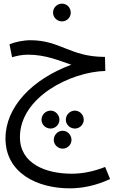

<svg xmlns="http://www.w3.org/2000/svg" viewBox="-20 -636 646 1050"><path d="M319 -519C346 -519 367 -541 367 -567C367 -594 346 -616 319 -616C292 -616 270 -594 270 -567C270 -541 292 -519 319 -519ZM362 394C427 394 504 380 582 343L555 277C489 303 428 314 372 314C230 314 89 259 89 114C89 -105 367 -243 556 -248L554 -325H545C364 -327 307 -416 147 -416C105 -416 62 -406 32 -394L46 -323C70 -330 98 -337 134 -337C230 -337 304 -304 370 -282C154 -202 10 -50 10 121C10 308 180 394 362 394ZM257 67C283 67 305 45 305 19C305 -8 283 -31 257 -31C229 -31 207 -8 207 19C207 45 229 67 257 67ZM390 67C416 67 438 45 438 19C438 -8 416 -31 390 -31C362 -31 340 -8 340 19C340 45 362 67 390 67ZM323 177C349 177 371 155 371 129C371 102 349 79 323 79C296 79 274 102 274 129C274 155 296 177 323 177Z"/></svg>

Font: Noto Sans Arabic SemCond
Style: Regular
Weight: 400
Width: 4
Designer: Monotype Design Team, Nadine Chahine, Nizar Qandah and Khaled Hosny
Foundry: Monotype Imaging Inc.
Version: Version 2.012